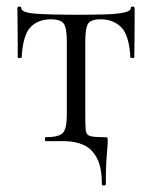

<svg xmlns="http://www.w3.org/2000/svg" viewBox="-20 -430 463 585"><path d="M290.4 131.2Q290.4 80 275.2 51.4Q260 22.8 234.2 11.4Q208.4 0 174.4 0H119Q116.8 0 116.8 -6Q116.8 -12 119 -12Q159.6 -12 171.6 -25Q183.6 -38 183.6 -81V-303Q183.6 -343.6 174.6 -357.4Q165.6 -371.2 134.2 -371.2Q96.4 -371.2 73.2 -347.5Q50 -323.8 46 -255.4Q45.8 -253.2 39.9 -253.2Q34 -253.2 34 -255.4Q34 -269.4 34 -297.8Q34 -326.2 33.5 -356.2Q33 -386.2 33 -405Q33 -410 39 -410Q45 -410 45 -405Q45 -391.2 91.1 -388.1Q137.2 -385 212 -385Q261 -385 298.4 -386.1Q335.8 -387.2 357 -391.6Q378.2 -396 378.2 -405Q378.2 -410 384.2 -410Q390.2 -410 390.2 -405Q390.2 -386.2 390.2 -356.2Q390.2 -326.2 389.7 -297.8Q389.2 -269.4 389.2 -255.4Q389.2 -253.2 383.3 -253.2Q377.4 -253.2 377.2 -255.4Q373.4 -323.8 348.9 -347.5Q324.4 -371.2 286.8 -371.2Q256.4 -371.2 248.1 -357.4Q239.8 -343.6 239.8 -303V-81Q239.8 -48.2 241.2 -33.6Q242.6 -19 254.5 -15.5Q266.4 -12 297.8 -12Q306 -12 307.1 -10.5Q308.2 -9 308.2 0Q308.2 10.4 306.9 23.6Q305.6 36.8 304 61Q302.4 85.2 302.4 131.2Q302.4 135.2 296.4 135.2Q290.4 135.2 290.4 131.2Z"/></svg>

Font: Cormorant Light
Style: Regular
Weight: 300
Designer: Christian Thalmann (Catharsis Fonts)
Foundry: Catharsis Fonts
Version: Version 4.000